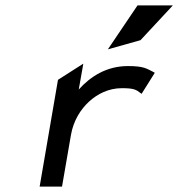

<svg xmlns="http://www.w3.org/2000/svg" viewBox="-20 -692 672 712"><path d="M501 -543 621 -672H490L380 -509ZM549 -425C523 -438 513 -447 454 -447C375 -447 315 -408 272 -360L289 -456L195 -396L127 0H210L243 -191C252 -244 279 -287 311 -316C341 -343 382 -365 432 -365C478 -365 485 -359 501 -347L505 -344L554 -422Z"/></svg>

Font: Charger Monospace
Style: Regular
Weight: 400
Designer: Jasper
Foundry: Cannot Into Space Fonts
Version: Version 0.980